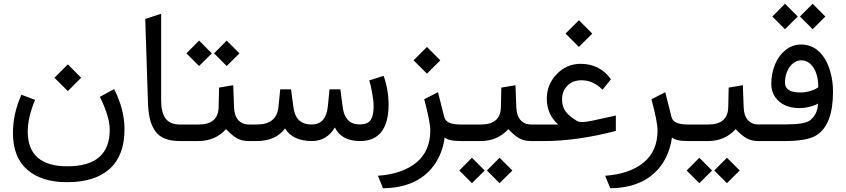

<svg xmlns="http://www.w3.org/2000/svg" viewBox="-20 -750 4498 1021"><path d="M336.9 218.8Q200.7 218.8 124.8 152.3Q48.8 85.9 48.8 -43Q48.8 -145.5 93.8 -246.1L166.5 -219.2Q127.4 -123.5 127.4 -51.3Q127.4 134.3 338.4 134.3Q563.5 134.3 563.5 -60.1Q563.5 -128.9 511.2 -234.9L586.9 -276.4Q642.1 -167.5 642.1 -63Q642.1 76.7 563.5 147.7Q484.9 218.8 336.9 218.8ZM340.8 -407.7 411.6 -336.4 340.8 -265.6 269.5 -336.4Z M945.8 -87.9Q954.6 -87.9 954.6 -52.7V-36.1Q954.6 0 945.8 0H936Q888.2 0 855.7 -13.4Q823.2 -26.9 804.2 -54.7Q785.2 -82.5 776.6 -119.9Q768.1 -157.2 766.6 -210.4L752.4 -649.4L836.9 -676.8V-217.3Q836.9 -151.9 860.6 -119.9Q884.3 -87.9 935.5 -87.9Z M1318.4 0H1302.2Q1266.1 0 1239.7 -14.9Q1213.4 -29.8 1182.1 -63.5Q1125 0 1034.7 0H939.5Q929.2 0 925.5 -8.5Q921.9 -17.1 921.9 -36.1V-52.7Q921.9 -71.8 925.3 -79.8Q928.7 -87.9 939.5 -87.9H1036.6Q1140.1 -87.9 1142.6 -179.2L1145 -284.2L1220.2 -296.9L1224.6 -179.2Q1226.1 -134.8 1247.3 -111.3Q1268.6 -87.9 1303.7 -87.9H1318.4Q1327.1 -87.9 1327.1 -52.7V-36.1Q1327.1 0 1318.4 0ZM1185.5 -534.2 1253.4 -466.3 1185.5 -398.9 1118.2 -466.3ZM1038.6 -534.2 1106.4 -466.3 1038.6 -398.9 971.2 -466.3Z M1894.5 0Q1795.9 0 1760.7 -72.3Q1717.8 0 1638.7 0Q1537.1 0 1495.6 -66.9Q1446.3 0 1345.2 0H1313.5Q1302.2 0 1298.6 -8.3Q1294.9 -16.6 1294.9 -36.1V-52.7Q1294.9 -71.8 1298.6 -79.8Q1302.2 -87.9 1313.5 -87.9H1346.2Q1451.7 -87.9 1460.9 -182.1L1470.2 -274.9H1527.8L1540 -181.6Q1546.4 -133.8 1570.3 -110.8Q1594.2 -87.9 1637.7 -87.9Q1674.8 -87.9 1696.5 -111.8Q1718.3 -135.7 1723.1 -182.1L1732.4 -274.9H1790L1802.2 -181.2Q1806.2 -149.9 1817.9 -129.2Q1829.6 -108.4 1847.9 -98.4Q1866.2 -88.4 1890.6 -88.4Q1918.5 -88.4 1934.3 -96.7Q1950.2 -105 1958.5 -126.7Q1966.8 -148.4 1966.8 -187Q1966.8 -213.4 1958.5 -258.5Q1950.2 -303.7 1943.4 -322.3L2020 -346.7Q2046.4 -272 2046.4 -192.9Q2046.4 -99.6 2008.8 -49.8Q1971.2 0 1894.5 0Z M2250.5 -500.5 2321.3 -429.2 2250.5 -358.4 2179.2 -429.2ZM2235.8 -222.2 2309.1 -259.8Q2320.8 -215.8 2342.3 -127.9Q2351.6 -87.9 2427.7 -87.9H2447.3Q2456.1 -87.9 2456.1 -52.7V-36.1Q2456.1 0 2447.3 0H2430.2Q2362.8 0 2344.7 -19.5Q2332.5 68.4 2287.1 129.9Q2241.7 191.4 2172.9 220.9Q2104 250.5 2016.6 251L1989.7 184.6Q2119.6 175.3 2193.8 114.5Q2268.1 53.7 2268.1 -56.6Q2268.1 -101.6 2235.8 -222.2Z M2636.7 88.9 2704.6 156.7 2636.7 224.1 2569.3 156.7ZM2489.7 88.9 2557.6 156.7 2489.7 224.1 2422.4 156.7ZM2819.3 0H2803.2Q2767.1 0 2740.7 -14.9Q2714.4 -29.8 2683.1 -63.5Q2626 0 2535.6 0H2440.4Q2430.2 0 2426.5 -8.5Q2422.9 -17.1 2422.9 -36.1V-52.7Q2422.9 -71.8 2426.3 -79.8Q2429.7 -87.9 2440.4 -87.9H2537.6Q2641.1 -87.9 2643.6 -179.2L2646 -284.2L2721.2 -296.9L2725.6 -179.2Q2727.1 -134.8 2748.3 -111.3Q2769.5 -87.9 2804.7 -87.9H2819.3Q2828.1 -87.9 2828.1 -52.7V-36.1Q2828.1 0 2819.3 0Z M3071.8 -323.2Q3025.4 -323.2 2997.1 -294.2Q2968.8 -265.1 2968.8 -221.7Q2968.8 -181.2 2989.3 -155.3Q3009.8 -129.4 3049.3 -106Q3058.1 -101.1 3074.7 -101.1Q3096.2 -101.1 3135.3 -109.4L3254.9 -135.7V-53.7Q3047.9 0 2873.5 0H2814.5Q2791 0 2791 -36.1V-52.7Q2791 -87.9 2814.5 -87.9H2948.2Q2887.7 -142.1 2887.7 -225.1Q2887.7 -300.8 2940.4 -355.7Q2993.2 -410.6 3067.4 -410.6Q3169.4 -410.6 3229 -328.6L3184.1 -272.9Q3134.8 -323.2 3071.8 -323.2ZM3058.6 -642.6 3129.4 -571.3 3058.6 -500.5 2987.3 -571.3Z M3444.3 -222.2 3517.6 -259.8Q3529.3 -215.8 3550.8 -127.9Q3560.1 -87.9 3636.2 -87.9H3655.8Q3664.6 -87.9 3664.6 -52.7V-36.1Q3664.6 0 3655.8 0H3638.7Q3571.3 0 3553.2 -19.5Q3541 68.4 3495.6 129.9Q3450.2 191.4 3381.3 220.9Q3312.5 250.5 3225.1 251L3198.2 184.6Q3328.1 175.3 3402.3 114.5Q3476.6 53.7 3476.6 -56.6Q3476.6 -101.6 3444.3 -222.2Z M3845.7 88.9 3913.6 156.7 3845.7 224.1 3778.3 156.7ZM3698.7 88.9 3766.6 156.7 3698.7 224.1 3631.3 156.7ZM4028.3 0H4012.2Q3976.1 0 3949.7 -14.9Q3923.3 -29.8 3892.1 -63.5Q3835 0 3744.6 0H3649.4Q3639.2 0 3635.5 -8.5Q3631.8 -17.1 3631.8 -36.1V-52.7Q3631.8 -71.8 3635.3 -79.8Q3638.7 -87.9 3649.4 -87.9H3746.6Q3850.1 -87.9 3852.5 -179.2L3855 -284.2L3930.2 -296.9L3934.6 -179.2Q3936 -134.8 3957.3 -111.3Q3978.5 -87.9 4013.7 -87.9H4028.3Q4037.1 -87.9 4037.1 -52.7V-36.1Q4037.1 0 4028.3 0Z M4230.5 -175.3Q4189 -175.3 4155.8 -189.7Q4122.6 -204.1 4102.1 -233.9Q4081.5 -263.7 4081.5 -303.7Q4081.5 -359.4 4101.1 -407Q4120.6 -454.6 4157.2 -483.9Q4193.8 -513.2 4240.2 -513.2Q4264.6 -513.2 4286.6 -505.6Q4308.6 -498 4325.4 -484.6Q4342.3 -471.2 4356.2 -452.4Q4370.1 -433.6 4379.9 -411.6Q4389.6 -389.6 4396.5 -364.7Q4403.3 -339.8 4406.5 -314.2Q4409.7 -288.6 4409.7 -262.2Q4409.7 -86.9 4322.3 -31.2Q4273.4 0 4154.3 0H4023.4Q4000 0 4000 -36.1V-52.7Q4000 -88.4 4023.4 -88.4H4157.2Q4259.8 -88.4 4287.6 -110.4Q4328.1 -142.1 4330.1 -199.2Q4325.7 -196.8 4317.6 -192.6Q4309.6 -188.5 4283.7 -181.9Q4257.8 -175.3 4230.5 -175.3ZM4154.3 -310.5Q4154.3 -258.3 4235.8 -258.3Q4261.7 -258.3 4285.6 -265.1Q4309.6 -272 4320.8 -279.3L4331.5 -286.1Q4331.5 -324.2 4321.8 -356Q4312 -387.7 4291 -408.4Q4270 -429.2 4241.2 -429.2Q4217.8 -429.2 4198 -413.8Q4178.2 -398.4 4166.3 -371.1Q4154.3 -343.8 4154.3 -310.5ZM4301.3 -730 4369.1 -662.1 4301.3 -594.7 4233.9 -662.1ZM4154.3 -730 4222.2 -662.1 4154.3 -594.7 4086.9 -662.1Z"/></svg>

Font: Samim WOL
Style: WOL
Weight: 400
Foundry: DejaVu fonts team - Redesigned by Saber Rastikerdar
Version: Version 4.0.0